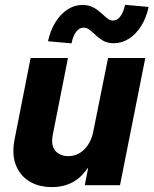

<svg xmlns="http://www.w3.org/2000/svg" viewBox="-20 -765 634 793"><path d="M475.6 0H330.1L343.8 -69.8H341.3Q289.6 7.8 193.8 7.8Q147 7.8 110.8 -10.7Q74.7 -29.3 54.9 -63.5Q35.2 -97.7 35.2 -142.6Q35.2 -163.6 39.6 -186L106.4 -525.4H260.7L197.8 -207.5Q195.3 -193.8 195.3 -184.1Q195.3 -152.8 214.1 -136.5Q232.9 -120.1 261.7 -120.1Q300.3 -120.1 328.4 -148.2Q356.4 -176.3 365.2 -221.7L426.3 -525.4H580.1ZM320.8 -744.6Q339.8 -744.6 355 -738.8Q370.1 -732.9 380.6 -725.1Q391.1 -717.3 405.3 -704.6Q418.9 -691.9 427.7 -686Q436.5 -680.2 446.8 -680.2Q464.8 -680.2 477.5 -698Q490.2 -715.8 496.6 -745.1L593.8 -736.3Q585 -693.4 564 -659.2Q543 -625 513.4 -605.7Q483.9 -586.4 450.2 -586.4Q423.8 -586.4 406.2 -596.7Q388.7 -606.9 369.1 -625.5Q355 -638.7 345.7 -644.8Q336.4 -650.9 325.2 -650.9Q307.1 -650.9 294.2 -633.3Q281.2 -615.7 275.4 -585.9L178.2 -594.7Q187.5 -638.2 208.5 -672.4Q229.5 -706.5 258.5 -725.6Q287.6 -744.6 320.8 -744.6Z"/></svg>

Font: Reddit Sans Chocolate ExBold
Style: Italic
Weight: 800
Italic angle: -11.25°
Designer: Stephen Hutchings
Version: Version 1.013